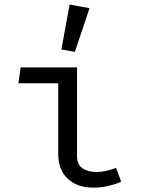

<svg xmlns="http://www.w3.org/2000/svg" viewBox="-20 -828 640 859"><path d="M240.5 -455.5H62.5L72.5 -526.5H324.5V-130Q324.5 -91.5 349 -75Q373.5 -58.5 411.5 -58.5Q432.5 -58.5 455.2 -63.5Q478 -68.5 499.5 -77L522 -15.5Q504.5 -6 468.8 2.8Q433 11.5 397 11.5Q326 11.5 283.2 -28.2Q240.5 -68 240.5 -139.5ZM291.5 -807.5 380.5 -791.5 315 -596 254.5 -606.5Z"/></svg>

Font: Fast_Mono
Style: Regular
Weight: 400
Monospace: yes
Designer: Carrois Corporate, Edenspiekermann AG, Nikita Prokopov
Foundry: Carrois Corporate, Edenspiekermann AG, Nikita Prokopov
Version: Version 5.002